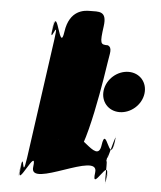

<svg xmlns="http://www.w3.org/2000/svg" viewBox="-54 -872 725 864"><g transform="rotate(5 308.5 -440.0)"><path d="M515 -567C464 -567 417 -526 410 -475C403 -424 438 -383 489 -383C540 -383 587 -424 594 -475C601 -526 566 -567 515 -567ZM316 -825C293 -825 225 -822 211 -722C197 -620 172 -833 159 -742C145 -642 171 -840 157 -740C142 -630 186 -802 169 -684L93 -141C76 -23 80 -195 65 -85C51 15 81 -184 67 -84C54 7 138 -204 124 -103C110 -3 418 -203 404 -103C390 -2 471 -193 456 -84C442 16 472 -185 458 -85C445 6 459 -223 447 -141L454 -190C442 -108 493 -336 480 -245C466 -145 493 -346 479 -246C464 -137 436 -328 422 -227C408 -127 298 -327 284 -227C270 -125 238 -319 223 -209C209 -109 239 -308 225 -208C212 -117 235 -143 296 -161C353 -161 414 -582 417 -602C422 -640 434 -668 411 -678C377 -678 374 -682 385 -762C395 -834 356 -825 316 -825Z"/></g></svg>

Font: Hussar Przerywany
Style: Obl
Weight: 400
Foundry: Cannot Into Space Fonts
Version: Version 0.982